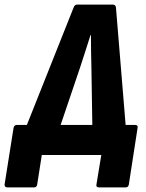

<svg xmlns="http://www.w3.org/2000/svg" viewBox="-64 -675 637 836"><path d="M524 -131Q538 -131 535 -118L497 128Q495 141 483 141H368Q353 141 356 128L377 0H118L98 128Q96 141 84 141H-31Q-45 141 -44 128L-5 -118Q-2 -131 9 -131H53L256 -641Q261 -655 271 -655H427Q440 -655 441 -641L483 -131ZM285 -382 200 -131H338L334 -382Q333 -417 332.5 -452.5Q332 -488 332 -522H330Q319 -487 307.5 -451.5Q296 -416 285 -382Z"/></svg>

Font: Sofia Sans Condensed Black
Style: Italic
Weight: 900
Italic angle: -9°
Version: Version 4.100